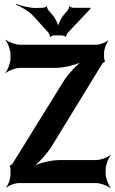

<svg xmlns="http://www.w3.org/2000/svg" viewBox="-20 -941 591 987"><path d="M250 -196 506 -614C508 -617 517 -624 519 -624L520 -628C518 -628 515 -639 515 -643V-669C515 -689 527 -720 537 -731L535 -733C524 -723 493 -711 473 -711H84C60 -711 23 -725 10 -737L8 -735C20 -722 34 -685 34 -661V-642C34 -618 20 -581 8 -568L10 -566C23 -578 60 -592 84 -592H265C313 -592 380 -610 412 -629L410 -633C379 -613 328 -560 301 -514L44 -99C42 -96 32 -89 30 -89V-85C32 -85 34 -73 34 -70V-43C34 -23 23 9 12 20L14 23C25 12 58 0 78 0H473C497 0 534 14 547 26L549 24C537 11 523 -26 523 -50V-68C523 -92 537 -129 549 -142L547 -144C534 -132 497 -118 473 -118H285C237 -118 171 -100 140 -81L141 -77C173 -97 223 -150 250 -196ZM249 -865 230 -887C227 -890 220 -904 222 -908L219 -909C218 -905 205 -901 200 -901L167 -900C136 -899 88 -911 62 -921V-917C87 -907 130 -883 152 -858L229 -773C232 -769 238 -756 236 -753L240 -751C241 -755 254 -759 258 -759H299C303 -759 315 -755 317 -752L320 -753C319 -756 325 -769 328 -772L445 -896V-901H356C352 -901 339 -905 338 -909L335 -907C337 -904 330 -890 327 -887L309 -866C295 -850 277 -815 277 -798H281C281 -815 263 -850 249 -865Z"/></svg>

Font: Asimov
Style: EdgeNar
Weight: 500
Designer: Google
Version: Version 2.000980: 2014